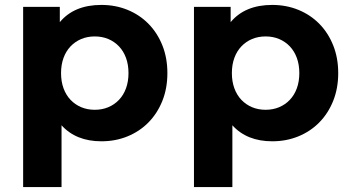

<svg xmlns="http://www.w3.org/2000/svg" viewBox="-20 -566 1428 780"><path d="M660 -269Q660 -207 639.5 -156Q619 -105 583 -68.5Q547 -32 498 -12Q449 8 392 8Q289 8 230 -57V194H74V-538H223V-476Q281 -546 392 -546Q449 -546 498 -526Q547 -506 583 -469.5Q619 -433 639.5 -382Q660 -331 660 -269ZM502 -269Q502 -303 492 -330.5Q482 -358 463.5 -377.5Q445 -397 420 -407.5Q395 -418 365 -418Q335 -418 310 -407.5Q285 -397 266.5 -377.5Q248 -358 238 -330.5Q228 -303 228 -269Q228 -235 238 -207.5Q248 -180 266.5 -160.5Q285 -141 310 -130.5Q335 -120 365 -120Q395 -120 420 -130.5Q445 -141 463.5 -160.5Q482 -180 492 -207.5Q502 -235 502 -269Z M1354 -269Q1354 -207 1333.5 -156Q1313 -105 1277 -68.5Q1241 -32 1192 -12Q1143 8 1086 8Q983 8 924 -57V194H768V-538H917V-476Q975 -546 1086 -546Q1143 -546 1192 -526Q1241 -506 1277 -469.5Q1313 -433 1333.5 -382Q1354 -331 1354 -269ZM1196 -269Q1196 -303 1186 -330.5Q1176 -358 1157.5 -377.5Q1139 -397 1114 -407.5Q1089 -418 1059 -418Q1029 -418 1004 -407.5Q979 -397 960.5 -377.5Q942 -358 932 -330.5Q922 -303 922 -269Q922 -235 932 -207.5Q942 -180 960.5 -160.5Q979 -141 1004 -130.5Q1029 -120 1059 -120Q1089 -120 1114 -130.5Q1139 -141 1157.5 -160.5Q1176 -180 1186 -207.5Q1196 -235 1196 -269Z"/></svg>

Font: CMG Sans
Style: Bold
Weight: 700
Designer: Julieta Ulanovsky
Foundry: Julieta Ulanovsky
Version: Version 7.200